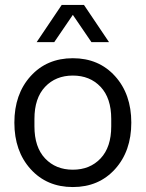

<svg xmlns="http://www.w3.org/2000/svg" viewBox="-20 -745 588 775"><path d="M444.5 -62.5Q379 10 274 10Q169 10 103.5 -62.5Q38 -135 38 -250Q38 -365 103.5 -437.5Q169 -510 274 -510Q379 -510 444.5 -437.5Q510 -365 510 -250Q510 -135 444.5 -62.5ZM119 -235Q119 -151 162 -105.5Q205 -60 274 -60Q343 -60 386 -105.5Q429 -151 429 -235V-265Q429 -349 386 -394.5Q343 -440 274 -440Q205 -440 162 -394.5Q119 -349 119 -265ZM128 -575 229 -725H319L420 -575H349L274 -685L199 -575Z"/></svg>

Font: TASA Orbiter Display
Style: Regular
Weight: 400
Designer: Weizhong Zhang
Version: Version 1.000;Glyphs 3.1.2 (3151)